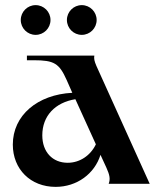

<svg xmlns="http://www.w3.org/2000/svg" viewBox="-20 -717 615 749"><path d="M404 0H564L356 -460C348 -479 346 -488 348 -500H85V-482H112C191 -482 211 -470 240 -405L262 -355C126 -348 30 -267 30 -153C30 -57 99 12 197 12C280 12 349 -39 372 -113L395 -63C408 -34 411 -19 404 0ZM119 -581C151 -581 177 -607 177 -639C177 -671 151 -697 119 -697C87 -697 61 -671 61 -639C61 -607 87 -581 119 -581ZM299 -581C331 -581 357 -607 357 -639C357 -671 331 -697 299 -697C267 -697 241 -671 241 -639C241 -607 267 -581 299 -581ZM145 -189C145 -265 195 -317 274 -330L354 -154C333 -110 291 -82 244 -82C185 -82 145 -124 145 -189Z"/></svg>

Font: Sinistre
Style: Bold
Weight: 700
Designer: Jules Durand
Foundry: Collletttivo
Version: Version 69.420;Glyphs 3.2 (3217)